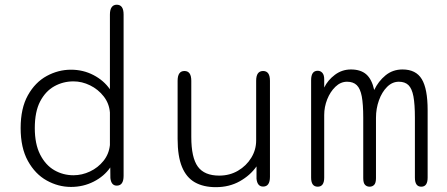

<svg xmlns="http://www.w3.org/2000/svg" viewBox="-20 -782 1897 814"><path d="M475 5Q451.5 5 448 -27L447.5 -72Q421.5 -34.5 377.2 -12Q333 10.5 281 10.5Q227 10.5 178 -16.8Q129 -44 98.2 -99.8Q67.5 -155.5 67.5 -239Q67.5 -323 98.2 -378Q129 -433 178 -459.8Q227 -486.5 281 -486.5Q332.5 -486.5 376.2 -463.8Q420 -441 446 -403.5V-720.5Q446 -741 453.5 -751.5Q461 -762 475 -762Q504 -762 504 -720.5V-36.5Q504 5 475 5ZM446 -167V-305Q443 -343.5 419.5 -373.5Q396 -403.5 361.8 -420.2Q327.5 -437 291.5 -437Q247.5 -437 210.2 -416.2Q173 -395.5 150.2 -352Q127.5 -308.5 127.5 -239Q127.5 -171.5 150.2 -126.8Q173 -82 210.2 -60.5Q247.5 -39 291.5 -39Q327.5 -39 361.5 -55Q395.5 -71 418.8 -100Q442 -129 446 -167Z M762 -481Q791 -481 791 -439.5V-201.5Q791 -113.5 818.8 -75.5Q846.5 -37.5 909.5 -37.5Q953.5 -37.5 989 -58.2Q1024.5 -79 1045.2 -113Q1066 -147 1066 -186V-439.5Q1066 -481 1095.5 -481Q1124.5 -481 1124.5 -439.5V-32.5Q1124.5 9 1095.5 9Q1071 9 1067.5 -24V-76.5Q1041 -38.5 996.5 -13.5Q952 11.5 895 11.5Q842.5 11.5 806.2 -9Q770 -29.5 751.5 -74.5Q733 -119.5 733 -193V-439.5Q733 -481 762 -481Z M1547 9.5Q1535 9.5 1527.5 1.5Q1520 -6.5 1520 -27V-283Q1520 -340 1513.8 -373.2Q1507.5 -406.5 1492.5 -421Q1477.5 -435.5 1451.5 -435.5Q1424 -435.5 1402 -414.2Q1380 -393 1367.2 -360.8Q1354.5 -328.5 1354.5 -294.5V-29Q1354.5 9.5 1327 9.5Q1299 9.5 1299 -29V-442Q1299 -482 1327 -482Q1339 -482 1346.8 -473Q1354.5 -464 1354.5 -446V-411Q1370 -442.5 1400 -465Q1430 -487.5 1468 -487.5Q1509 -487.5 1532.8 -466.8Q1556.5 -446 1566.5 -400.5Q1584 -437.5 1614.5 -462.5Q1645 -487.5 1686.5 -487.5Q1743.5 -487.5 1768.2 -446.5Q1793 -405.5 1793 -315V-29Q1793 9.5 1766 9.5Q1739 9.5 1739 -29V-283Q1739 -340 1732.8 -373.2Q1726.5 -406.5 1711.8 -421Q1697 -435.5 1671 -435.5Q1643 -435.5 1621 -413.5Q1599 -391.5 1586.5 -356.5Q1574 -321.5 1574 -282.5V-27Q1574 -6.5 1566.5 1.5Q1559 9.5 1547 9.5Z"/></svg>

Font: Sono ExtraLight Monospace Light
Style: Regular
Weight: 300
Version: Version 2.112